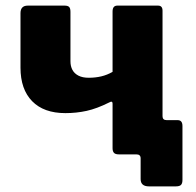

<svg xmlns="http://www.w3.org/2000/svg" viewBox="-20 -550 700 684"><path d="M511 114Q481 114 481 88V14Q481 0 466 0H419V-122H559V-136Q559 -122 574 -122H613Q630 -122 630 -101V91Q630 103 625 108.5Q620 114 606 114ZM404 0Q391 0 386 -5.5Q381 -11 381 -22V-181Q381 -192 369 -185Q325 -163 288.5 -155Q252 -147 213 -147Q136 -147 94.5 -189.5Q53 -232 53 -309V-503Q53 -530 79 -530H210Q222 -530 226.5 -525Q231 -520 231 -508V-332Q231 -314 238 -301Q245 -288 259.5 -280.5Q274 -273 296 -273Q320 -273 341 -278Q362 -283 381 -294V-509Q381 -530 398 -530H543Q559 -530 559 -512V-26Q559 0 530 0Z"/></svg>

Font: Libre Franklin ExtraBold
Style: Regular
Weight: 800
Designer: Pablo Impallari, Rodrigo Fuenzalida, Nhung Nguyen
Foundry: Impallari Type
Version: Version 3.000